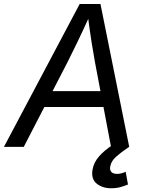

<svg xmlns="http://www.w3.org/2000/svg" viewBox="-43 -748 745 978"><path d="M-22.9 0 362.8 -727.5H468.8L615.2 0H522.5L440.4 -433.1Q433.6 -469.7 423.8 -530.8Q414.1 -591.8 402.3 -684.1H421.4Q380.9 -595.2 351.8 -534.7Q322.8 -474.1 301.8 -433.1L78.1 0ZM145 -203.1 158.2 -283.7H527.8L514.6 -203.1ZM523.9 210.9Q478.5 210.9 449.5 187.3Q420.4 163.6 428.2 116.7Q434.1 80.6 460.9 49.3Q487.8 18.1 531.2 -9.8L614.7 0Q574.2 27.3 548.8 49.8Q523.4 72.3 518.6 99.6Q515.1 118.2 524.2 127.9Q533.2 137.7 553.2 137.7Q565.9 137.7 577.4 134.3Q588.9 130.9 597.2 127L608.9 191.9Q593.3 198.2 572 204.6Q550.8 210.9 523.9 210.9Z"/></svg>

Font: Inter 18pt
Style: Italic
Weight: 400
Italic angle: -9.3988°
Designer: Rasmus Andersson
Foundry: rsms
Version: Version 4.001;git-66647c0bb